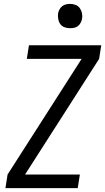

<svg xmlns="http://www.w3.org/2000/svg" viewBox="-20 -968 541 988"><path d="M8 0 19 -70 400 -665H118L129 -735H501L490 -665L109 -70H391L380 0ZM340 -823Q325 -823 311.5 -828Q298 -833 290 -844.5Q282 -856 279.5 -870.5Q277 -885 279 -900Q281 -910 286.5 -920Q292 -930 300.5 -936.5Q309 -943 319.5 -945.5Q330 -948 341 -948Q356 -948 369.5 -942.5Q383 -937 391 -925.5Q399 -914 402 -899.5Q405 -885 402 -870Q400 -860 394.5 -850Q389 -840 380.5 -833.5Q372 -827 361.5 -825Q351 -823 340 -823Z"/></svg>

Font: Iosevka Algr
Style: Italic
Weight: 400
Italic angle: -9°
Monospace: yes
Designer: Belleve Invis
Foundry: Belleve Invis
Version: Version 26.0.2; ttfautohint (v1.8.3)